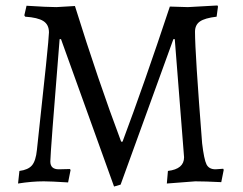

<svg xmlns="http://www.w3.org/2000/svg" viewBox="-20 -663 887 702"><path d="M198 -520H203L397 19L421 12L614 -520H619L653 -88C653 -59.3 633.3 -42.7 594 -38L590 8L694 0C718 0 749.7 1 789 3L798 -42L796 -46L768 -44C752 -44 741 -50 735 -62C729 -74 723.7 -99.7 719 -139C701.7 -359.7 693 -495.7 693 -547C693 -563.7 699 -576.2 711 -584.5C723 -592.8 743.3 -598.7 772 -602L777 -639L775 -643L667 -637C655 -637 633 -637.7 601 -639C537.7 -448.3 480 -283.7 428 -145H423C367 -293.7 310.7 -459 254 -641L186 -637C164.7 -637 128.3 -638.7 77 -642L69 -607L72 -602C102.7 -600 124.8 -594.7 138.5 -586C152.2 -577.3 159 -563.5 159 -544.5C159 -525.5 144.3 -382.3 115 -115C112.3 -88.3 106.3 -69.5 97 -58.5C87.7 -47.5 72.3 -40.7 51 -38L46 8C79.3 2.7 110.7 0 140 0C156.7 0 186.3 1.3 229 4L238 -41L236 -45L195 -44C174.3 -44 164 -53.5 164 -72.5C164 -91.5 175.3 -240.7 198 -520Z"/></svg>

Font: Alegreya SC
Style: Regular
Weight: 400
Designer: Juan Pablo del Peral
Foundry: Juan Pablo del Peral
Version: Version 1.003